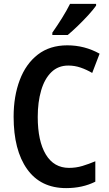

<svg xmlns="http://www.w3.org/2000/svg" viewBox="-20 -957 559 987"><path d="M331 -620Q279 -620 244 -586Q209 -552 191.5 -492Q174 -432 174 -356Q174 -232 215.5 -163Q257 -94 335 -94Q371 -94 404 -104Q437 -114 470 -128V-23Q404 10 320 10Q189 10 119.5 -87.5Q50 -185 50 -357Q50 -462 81.5 -545.5Q113 -629 174.5 -676.5Q236 -724 326 -724Q415 -724 492 -681L454 -582Q425 -599 394.5 -609.5Q364 -620 331 -620ZM474 -928Q460 -908 434.5 -880Q409 -852 380 -824Q351 -796 328 -777H249V-789Q275 -826 299 -864.5Q323 -903 340 -937H474Z"/></svg>

Font: Noto Sans Myanmar Condensed SemiBold
Style: Regular
Weight: 600
Width: 3
Designer: Monotype Design Team
Foundry: Monotype Imaging Inc.
Version: Version 2.107; ttfautohint (v1.8.4.7-5d5b)